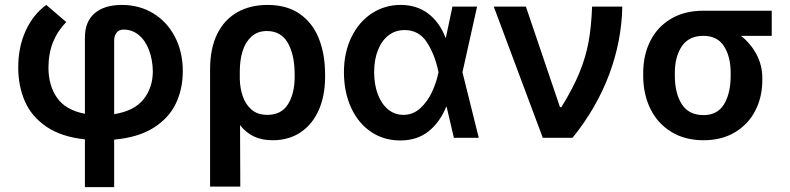

<svg xmlns="http://www.w3.org/2000/svg" viewBox="-20 -557 3194 776"><path d="M472.7 -537.1Q543 -537.1 599.1 -503.2Q655.3 -469.2 687 -408.2Q718.8 -347.2 718.8 -269.5Q718.8 -197.8 690.9 -138.9Q663.1 -80.1 601.1 -40.8Q539.1 -1.5 441.4 7.3V199.2H323.2V6.3Q228 -3.9 167.7 -44.9Q107.4 -85.9 80.6 -147.5Q53.7 -209 53.7 -284.2Q53.7 -367.2 84 -433.1Q114.3 -499 167 -537.1L248 -467.8Q212.9 -432.6 194.6 -387.5Q176.3 -342.3 175.8 -284.2Q175.8 -211.4 210.7 -161.6Q245.6 -111.8 323.2 -97.2V-405.3Q323.2 -469.7 362.5 -503.4Q401.9 -537.1 472.7 -537.1ZM597.7 -269.5Q596.7 -316.9 582 -355.2Q567.4 -393.6 540.8 -415.5Q514.2 -437.5 479.5 -437.5Q460.9 -437.5 451.2 -425Q441.4 -412.6 441.4 -392.6V-95.7Q521 -107.9 559.3 -154.8Q597.7 -201.7 597.7 -269.5Z M1061.5 -537.1Q1139.6 -537.1 1191.7 -500.7Q1243.7 -464.4 1268.8 -401.1Q1293.9 -337.9 1293.9 -255.9V-246.1Q1293.9 -169.9 1268.3 -112.1Q1242.7 -54.2 1194.8 -22.2Q1147 9.8 1082 9.8Q1038.1 9.8 1005.9 -5.6Q973.6 -21 950.2 -51.3L951.2 197.3H829.1V-277.3Q829.1 -361.3 857.9 -419.7Q886.7 -478 939.2 -507.6Q991.7 -537.1 1061.5 -537.1ZM949.2 -236.3Q950.2 -200.2 961.2 -167.7Q972.2 -135.3 996.6 -114Q1021 -92.8 1060.5 -92.8Q1117.7 -92.8 1144.3 -136.2Q1170.9 -179.7 1170.9 -246.1V-255.9Q1170.9 -334.5 1143.6 -383.1Q1116.2 -431.6 1058.6 -431.6Q1021 -431.6 996.3 -409.2Q971.7 -386.7 960.4 -350.1Q949.2 -313.5 949.2 -269.5Z M1370.1 -265.6Q1370.1 -344.2 1400.1 -406.2Q1430.2 -468.3 1482.4 -502.7Q1534.7 -537.1 1599.6 -537.1Q1664.6 -537.1 1710.7 -502Q1756.8 -466.8 1780.3 -405.3H1782.2L1808.6 -530.3H1908.2L1849.1 -265.1L1915 0H1814.5L1785.2 -125H1783.2Q1757.8 -62.5 1711.7 -25.9Q1665.5 10.7 1597.7 10.7Q1531.2 10.7 1479.5 -24.2Q1427.7 -59.1 1398.9 -122.1Q1370.1 -185.1 1370.1 -265.6ZM1610.4 -92.8Q1649.4 -92.8 1678.7 -119.6Q1708 -146.5 1726.1 -185.5Q1744.1 -224.6 1752 -263.7L1752.4 -265.1L1752 -266.6Q1738.3 -334.5 1706.1 -385Q1673.8 -435.5 1615.2 -435.5Q1578.1 -435.5 1550.3 -414.1Q1522.5 -392.6 1507.3 -354Q1492.2 -315.4 1492.2 -265.6Q1492.2 -215.8 1506.8 -176.5Q1521.5 -137.2 1548.3 -115Q1575.2 -92.8 1610.4 -92.8Z M1975.6 -530.3H2105.5L2243.2 -124H2249Q2296.4 -200.7 2322 -263.7Q2347.7 -326.7 2358.9 -388.2Q2370.1 -449.7 2373 -530.3H2495.1Q2492.7 -391.1 2441.7 -255.1Q2390.6 -119.1 2293.9 0H2173.8Z M2822.8 -513.7H3099.1V-412.1H2974.6Q3013.7 -381.8 3037.4 -337.4Q3061 -293 3061 -242.2V-232.4Q3061 -165 3032.7 -109.9Q3004.4 -54.7 2950.7 -22.5Q2897 9.8 2823.7 9.8Q2748 9.8 2692.9 -24.2Q2637.7 -58.1 2608.6 -117.4Q2579.6 -176.8 2579.6 -251V-262.7Q2579.6 -334.5 2608.4 -391.6Q2637.2 -448.7 2692.1 -481.2Q2747.1 -513.7 2822.8 -513.7ZM2823.7 -91.8Q2879.9 -91.8 2906.5 -136Q2933.1 -180.2 2933.1 -251V-262.7Q2933.1 -328.1 2906.2 -370.1Q2879.4 -412.1 2822.8 -412.1Q2764.2 -412.1 2735.8 -370.1Q2707.5 -328.1 2707.5 -262.7V-251Q2707.5 -180.2 2735.6 -136Q2763.7 -91.8 2823.7 -91.8Z"/></svg>

Font: WEMIX Pretendard SemiBold
Style: Regular
Weight: 600
Designer: Base glyphs from Inter by Rasmus Andersson; Hangeul glyphs from Noto Sans CJK(Source Han Sans) by Jang Soo-young and Kan
Foundry: Kil Hyung-jin
Version: Version 1.000